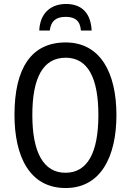

<svg xmlns="http://www.w3.org/2000/svg" viewBox="-20 -938 659 968"><path d="M313 -918C232 -918 181 -867 178 -784H231C237 -835 266 -853 311 -853C358 -853 384 -834 388 -784H442C438 -871 393 -918 313 -918ZM567 -358C567 -568 488 -724 311 -724C139 -724 53 -596 53 -359C53 -151 128 10 311 10C488 10 567 -148 567 -358ZM143 -358C143 -546 197 -647 311 -647C422 -647 476 -547 476 -358C476 -168 421 -67 310 -67C199 -67 143 -170 143 -358Z"/></svg>

Font: Noto Sans Condensed
Style: Regular
Weight: 400
Width: 3
Designer: Monotype Design Team
Foundry: Monotype Imaging Inc.
Version: Version 2.013